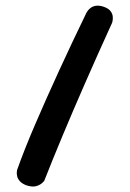

<svg xmlns="http://www.w3.org/2000/svg" viewBox="-20 -679 469 695"><path d="M76 -8Q60 -14 52 -23Q44 -32 42 -41.5Q40 -51 41 -57.5Q42 -64 42 -64Q67 -135 106.5 -227Q146 -319 194 -423.5Q242 -528 293 -633Q293 -633 296.5 -638.5Q300 -644 307.5 -650Q315 -656 326.5 -658Q338 -660 354 -655Q372 -649 379.5 -639.5Q387 -630 388 -620Q389 -610 387.5 -603.5Q386 -597 386 -597Q334 -483 288 -378Q242 -273 204.5 -183Q167 -93 140 -24Q140 -24 133 -17Q126 -10 112 -5.5Q98 -1 76 -8Z"/></svg>

Font: Sour Gummy Black Medium
Style: Regular
Weight: 500
Version: Version 1.000